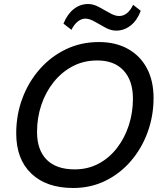

<svg xmlns="http://www.w3.org/2000/svg" viewBox="-20 -930 813 959"><path d="M346 9Q212 9 136.5 -63Q61 -135 61 -264Q61 -356 91.5 -438Q122 -520 177.5 -583.5Q233 -647 308.5 -683.5Q384 -720 474 -720Q558 -720 619.5 -685.5Q681 -651 714 -588.5Q747 -526 747 -441Q747 -351 717.5 -270Q688 -189 634 -126Q580 -63 506.5 -27Q433 9 346 9ZM353 -84Q419 -84 472.5 -112.5Q526 -141 564.5 -191Q603 -241 623.5 -304.5Q644 -368 644 -437Q644 -527 597.5 -577.5Q551 -628 466 -628Q398 -628 343 -599Q288 -570 248 -520Q208 -470 186.5 -406Q165 -342 165 -271Q165 -181 213 -132.5Q261 -84 353 -84ZM560 -777Q534 -777 506.5 -792Q479 -807 453 -822Q427 -837 406 -837Q387 -837 368.5 -822.5Q350 -808 337 -781L297 -812Q316 -859 348 -884.5Q380 -910 421 -910Q446 -910 474 -895Q502 -880 528 -865Q554 -850 575 -850Q618 -850 645 -906L683 -876Q665 -828 632.5 -802.5Q600 -777 560 -777Z"/></svg>

Font: Livvic Medium
Style: Italic
Weight: 500
Italic angle: -10°
Designer: Jacques Le Bailly, Baron von Fonthausen
Version: Version 1.001; ttfautohint (v1.8.2)